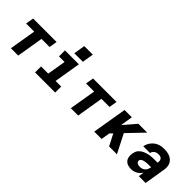

<svg xmlns="http://www.w3.org/2000/svg" viewBox="141 -1733 2718 2718"><g transform="rotate(45 1500.0 -374.0)"><path d="M170 0 237 -400H75L95 -520H565L545 -400H383L317 0Z M654 0V-120H798L845 -400H733V-520H1011L945 -120H1057V0ZM855 -585 883 -756H1054L1026 -585Z M1370 0 1437 -400H1275L1295 -520H1765L1745 -400H1583L1517 0Z M1839 0 1926 -520H2072L2042 -334L2202 -520H2379L2150 -281L2293 0H2136L2047 -173L2008 -133L1986 0Z M2580 8Q2546 8 2515 -2.5Q2484 -13 2464 -37Q2444 -61 2439 -94Q2434 -127 2439 -161Q2443 -183 2451 -204Q2459 -225 2474 -242Q2489 -259 2508.5 -272Q2528 -285 2549 -294Q2570 -303 2591.5 -308.5Q2613 -314 2634.5 -317.5Q2656 -321 2677 -322Q2698 -323 2719 -323H2784L2785 -331Q2788 -348 2785.5 -365Q2783 -382 2773 -394.5Q2763 -407 2746.5 -412Q2730 -417 2713 -417Q2697 -417 2680 -413.5Q2663 -410 2648.5 -400Q2634 -390 2624 -375Q2614 -360 2611 -344H2476Q2481 -370 2492 -395Q2503 -420 2520.5 -442.5Q2538 -465 2560.5 -482Q2583 -499 2608.5 -509.5Q2634 -520 2660.5 -524Q2687 -528 2713 -528Q2744 -528 2773.5 -523.5Q2803 -519 2829.5 -507.5Q2856 -496 2877 -476Q2898 -456 2909.5 -430Q2921 -404 2922.5 -373.5Q2924 -343 2918 -313L2867 0H2731L2744 -84Q2731 -63 2712.5 -45Q2694 -27 2672.5 -15Q2651 -3 2627 2.5Q2603 8 2580 8ZM2653 -103Q2673 -103 2694 -111Q2715 -119 2730.5 -135Q2746 -151 2754 -171.5Q2762 -192 2766 -212H2719Q2710 -212 2700 -212Q2690 -212 2680 -211Q2670 -210 2660 -208.5Q2650 -207 2639.5 -205Q2629 -203 2619.5 -200Q2610 -197 2600.5 -192Q2591 -187 2584 -178.5Q2577 -170 2575 -160Q2573 -146 2579.5 -133.5Q2586 -121 2598 -114Q2610 -107 2624 -105Q2638 -103 2653 -103Z"/></g></svg>

Font: Iosevka SS04 Hv Ex Obl
Style: Regular
Weight: 900
Width: 7
Italic angle: -9°
Monospace: yes
Designer: Belleve Invis
Foundry: Belleve Invis
Version: Version 19.0.0; ttfautohint (v1.8.4)